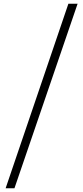

<svg xmlns="http://www.w3.org/2000/svg" viewBox="-20 -811 441 1022"><path d="M10 191H57L393 -791H344Z"/></svg>

Font: GenEiGothic-pro-Light
Style: Regular
Weight: 300
Designer: Ryoko NISHIZUKA (kana & ideographs); Paul D. Hunt (Latin, Greek & Cyrillic); Wenlong ZHANG (bopomofo); Sandoll Communica
Foundry: Adobe Systems Incorporated; o_tamon
Version: Version 1.000.140830